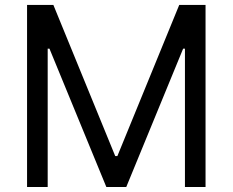

<svg xmlns="http://www.w3.org/2000/svg" viewBox="-20 -747 929 767"><path d="M88.1 -727.3H193.2L440.3 -123.6H448.9L696 -727.3H801.1V0H718.8V-552.6H711.6L484.4 0H404.8L177.6 -552.6H170.5V0H88.1Z"/></svg>

Font: InterMG
Style: Regular
Weight: 400
Designer: Rasmus Andersson
Foundry: rsms
Version: Version 3.019;December 26, 2023;FontCreator 15.0.0.2955 64-b